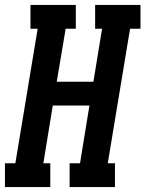

<svg xmlns="http://www.w3.org/2000/svg" viewBox="-39 -755 587 775"><path d="M-19 0V-96H23L113 -639H84V-735H267V-639H226L190 -425H338L373 -639H345V-735H528V-639H486L396 -96H425V0H242V-96H284L322 -329H174L136 -96H164V0Z"/></svg>

Font: Iosevka Slab Oblique
Style: Bold
Weight: 700
Italic angle: -9°
Monospace: yes
Designer: Belleve Invis
Foundry: Belleve Invis
Version: Version 11.1.1; ttfautohint (v1.8.3)